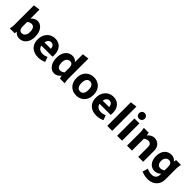

<svg xmlns="http://www.w3.org/2000/svg" viewBox="333 -2341 4117 4117"><g transform="rotate(45 2392.0 -282.5)"><path d="M60 0 68 -49Q72 -71 73.5 -87.5Q75 -104 75 -125V-715L225 -735V-461Q254 -496 291.5 -516.5Q329 -537 375 -537Q428 -537 473 -503Q518 -469 545 -407.5Q572 -346 572 -261Q572 -173 543 -112Q514 -51 464 -19.5Q414 12 351 12Q310 12 275.5 -5.5Q241 -23 217 -57L206 0ZM225 -227Q225 -186 235.5 -159Q246 -132 265.5 -119Q285 -106 311 -106Q359 -106 390.5 -144.5Q422 -183 422 -253Q422 -303 410 -336Q398 -369 376 -385Q354 -401 325 -401Q300 -401 273.5 -390.5Q247 -380 225 -361Z M648 -252Q648 -338 681 -402Q714 -466 772 -501.5Q830 -537 905 -537Q977 -537 1029.5 -505Q1082 -473 1110.5 -414.5Q1139 -356 1139 -274Q1139 -257 1137.5 -242Q1136 -227 1134 -218H755V-313H1026L995 -272Q995 -349 970.5 -384.5Q946 -420 902 -420Q871 -420 846.5 -404Q822 -388 808 -353Q794 -318 794 -262Q794 -209 813 -175.5Q832 -142 865.5 -126Q899 -110 944 -110Q974 -110 1006.5 -118.5Q1039 -127 1064 -140L1105 -28Q1069 -12 1024.5 0Q980 12 927 12Q839 12 776.5 -21Q714 -54 681 -113.5Q648 -173 648 -252Z M1212 -264Q1212 -353 1241 -413.5Q1270 -474 1320 -505.5Q1370 -537 1433 -537Q1471 -537 1503.5 -521Q1536 -505 1559 -476V-715L1709 -735V-125Q1709 -104 1710.5 -87.5Q1712 -71 1716 -49L1724 0H1578L1565 -71Q1536 -34 1497 -11Q1458 12 1409 12Q1356 12 1311 -22Q1266 -56 1239 -118Q1212 -180 1212 -264ZM1362 -272Q1362 -222 1374 -189Q1386 -156 1408 -140Q1430 -124 1459 -124Q1485 -124 1511 -135Q1537 -146 1559 -166V-322Q1556 -355 1545 -376.5Q1534 -398 1515.5 -408.5Q1497 -419 1473 -419Q1425 -419 1393.5 -381Q1362 -343 1362 -272Z M1822 -262Q1822 -347 1855 -408.5Q1888 -470 1946.5 -503.5Q2005 -537 2080 -537Q2156 -537 2214 -503.5Q2272 -470 2305 -408.5Q2338 -347 2338 -262Q2338 -178 2305 -116.5Q2272 -55 2214 -21.5Q2156 12 2080 12Q2005 12 1946.5 -21.5Q1888 -55 1855 -116.5Q1822 -178 1822 -262ZM1974 -262Q1974 -209 1987 -175Q2000 -141 2024 -125Q2048 -109 2080 -109Q2112 -109 2136 -125Q2160 -141 2173 -175Q2186 -209 2186 -262Q2186 -315 2173 -349Q2160 -383 2136 -399.5Q2112 -416 2080 -416Q2048 -416 2024 -399.5Q2000 -383 1987 -349Q1974 -315 1974 -262Z M2414 -252Q2414 -338 2447 -402Q2480 -466 2538 -501.5Q2596 -537 2671 -537Q2743 -537 2795.5 -505Q2848 -473 2876.5 -414.5Q2905 -356 2905 -274Q2905 -257 2903.5 -242Q2902 -227 2900 -218H2521V-313H2792L2761 -272Q2761 -349 2736.5 -384.5Q2712 -420 2668 -420Q2637 -420 2612.5 -404Q2588 -388 2574 -353Q2560 -318 2560 -262Q2560 -209 2579 -175.5Q2598 -142 2631.5 -126Q2665 -110 2710 -110Q2740 -110 2772.5 -118.5Q2805 -127 2830 -140L2871 -28Q2835 -12 2790.5 0Q2746 12 2693 12Q2605 12 2542.5 -21Q2480 -54 2447 -113.5Q2414 -173 2414 -252Z M3015 0V-715L3165 -735V0Z M3315 0V-525H3465V0ZM3304 -676Q3304 -711 3328 -736.5Q3352 -762 3390 -762Q3428 -762 3452 -736.5Q3476 -711 3476 -676Q3476 -641 3452 -615.5Q3428 -590 3390 -590Q3352 -590 3328 -615.5Q3304 -641 3304 -676Z M3600 -525H3746L3759 -454Q3790 -492 3830 -514.5Q3870 -537 3920 -537Q3967 -537 4009 -513.5Q4051 -490 4077.5 -443.5Q4104 -397 4104 -326V0H3954V-303Q3954 -336 3942.5 -357.5Q3931 -379 3911 -389Q3891 -399 3865 -399Q3840 -399 3813.5 -389Q3787 -379 3765 -359V0H3615V-400Q3615 -421 3613.5 -437.5Q3612 -454 3608 -476Z M4212 -279Q4212 -363 4241 -420.5Q4270 -478 4319 -507.5Q4368 -537 4429 -537Q4473 -537 4508 -519.5Q4543 -502 4567 -468L4578 -525H4724L4716 -476Q4712 -454 4710.5 -437.5Q4709 -421 4709 -400V-74Q4709 11 4673 72Q4637 133 4574.5 165Q4512 197 4432 197Q4374 197 4327.5 185Q4281 173 4244 157L4280 33Q4310 48 4347 58Q4384 68 4421 68Q4486 68 4522.5 34.5Q4559 1 4559 -72V-94Q4530 -62 4492.5 -46Q4455 -30 4414 -30Q4356 -30 4310.5 -60Q4265 -90 4238.5 -146Q4212 -202 4212 -279ZM4362 -287Q4362 -245 4374 -217Q4386 -189 4408 -175Q4430 -161 4459 -161Q4485 -161 4511 -169Q4537 -177 4559 -193V-298Q4559 -340 4548.5 -366.5Q4538 -393 4519 -406Q4500 -419 4473 -419Q4425 -419 4393.5 -384.5Q4362 -350 4362 -287Z"/></g></svg>

Font: Radio Canada
Style: Regular
Weight: 400
Designer: Charles Daoud, Etienne Aubert Bonn, Alexandre Saumier Demers, Jacques Le Bailly
Foundry: Radio-Canada
Version: Version 2.104;gftools[0.9.28.dev5+ged2979d]